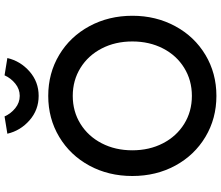

<svg xmlns="http://www.w3.org/2000/svg" viewBox="-82 -854 947 822"><g transform="rotate(-90 391.0 -443.5)"><path d="M48 -350Q48 -452 92.5 -534Q137 -616 215.5 -663Q294 -710 391 -710Q488 -710 566.5 -663Q645 -616 689.5 -533.5Q734 -451 734 -349.5Q734 -249 689.5 -166.5Q645 -84 566.5 -37Q488 10 391 10Q294 10 215.5 -37Q137 -84 92.5 -166Q48 -248 48 -350ZM624 -350Q624 -423.1 594 -481Q564 -539 510.8 -572Q457.6 -605 391 -605Q324 -605 271 -571.9Q217.9 -538.8 188 -480.9Q158 -422.9 158 -350Q158 -277 188 -219Q217.9 -161 271 -128Q324 -95 391 -95Q457.8 -95 511.1 -128Q564.5 -161 594.2 -219Q624 -277 624 -350ZM229 -885 303 -897Q315 -870 338.5 -851Q362 -832 391 -832Q420 -832 443.5 -851Q467 -870 479 -897L553 -885Q540 -829 495.5 -790Q451 -751 391 -751Q331 -751 286.5 -790Q242 -829 229 -885Z"/></g></svg>

Font: Easer Grotesk Variable
Style: Regular
Weight: 400
Designer: Boardeaser, Bonnie Shaver-Troup, Thomas Jockin
Foundry: Lexend
Version: Version 1.001;Glyphs 3.1.2 (3151)